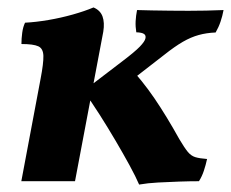

<svg xmlns="http://www.w3.org/2000/svg" viewBox="-20 -487 621 516"><path d="M353.9 9Q344.9 -12 328.2 -42.7Q311.5 -73.3 290.5 -109Q269.6 -144.6 247.4 -179.4Q225.2 -214.1 204.7 -242.8L309 -322.5Q342.3 -347.7 355.8 -361.7Q369.3 -375.8 370.8 -383.7Q372.8 -391.7 367.1 -395.7Q361.4 -399.7 346.3 -400.2Q343.8 -415.4 344.5 -430.1Q345.3 -444.8 348.3 -460Q365.1 -459.5 388.3 -459Q411.5 -458.5 437.4 -458.3Q463.4 -458 486.8 -458Q509.5 -458 533.8 -458.5Q558 -459 580.8 -460Q577.8 -443.7 572.7 -428.8Q567.7 -413.9 559.5 -399.7Q534.8 -398.7 514 -392.9Q493.2 -387.2 471.5 -374.7Q449.8 -362.2 420.8 -339.2L319.6 -260.7L322.6 -312.7Q362.1 -271 394.8 -223.1Q427.5 -175.1 461.8 -113.3Q475.6 -90 484.5 -79.1Q493.4 -68.2 504.8 -64.7Q516.2 -61.2 536.5 -59.7Q533 -43.6 527.9 -28.2Q522.8 -12.7 514.7 0Q490.2 0 461.4 1Q432.5 2 404.7 3.5Q376.9 5 353.9 9ZM37.3 0 89.2 -275.9Q97.1 -317.1 96.6 -336.8Q96.1 -356.6 82.9 -362.6Q69.6 -368.7 37.6 -368.7Q37.6 -383.3 39.7 -398.8Q41.7 -414.3 47.3 -426Q76.4 -427.5 109.9 -433.2Q143.5 -438.9 175.4 -447.9Q207.4 -456.9 231.3 -467Q249.4 -459.4 255.5 -442.9Q261.5 -426.3 257.6 -402L181.6 0Z"/></svg>

Font: Vollkorn
Style: Italic
Weight: 400
Italic angle: -11°
Designer: Friedrich Althausen
Foundry: Friedrich Althausen
Version: Version 5.001